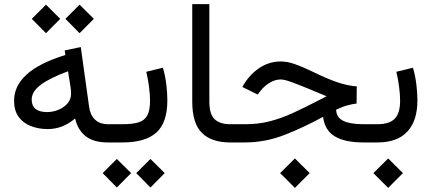

<svg xmlns="http://www.w3.org/2000/svg" viewBox="-20 -687 2081 926"><path d="M295.4 -596.2 363.8 -664.6 432.6 -596.2 363.8 -526.9ZM133.3 -596.2 201.7 -664.6 270.5 -596.2 201.7 -526.9ZM47.9 -201.2Q47.9 -272.9 108.9 -328.1Q169.9 -383.3 295.4 -421.9L292 -443.8L369.6 -460L409.7 -172.4Q415 -132.3 438.2 -110.1Q461.4 -87.9 501.5 -87.9H516.6V0H499.5Q431.6 0 393.3 -30Q355 -60.1 342.3 -115.7Q282.7 -64.5 210.4 -64.5Q166 -64.5 128.9 -78.9Q91.8 -93.3 69.8 -123.5Q47.9 -153.8 47.9 -201.2ZM308.1 -343.3Q221.7 -311.5 177.2 -278.6Q132.8 -245.6 132.8 -207Q132.8 -146.5 207.5 -146.5Q234.9 -146.5 261.2 -157.2Q287.6 -168 305.2 -187.7Q322.8 -207.5 322.8 -235.4Q322.8 -250 320.8 -263.2Z M765.6 -360.4Q776.9 -322.3 782 -280.5Q787.1 -238.8 787.1 -203.1Q787.1 -95.2 734.1 -47.6Q681.2 0 569.8 0H497.1V-87.9H569.8Q618.2 -87.9 647.5 -96.7Q676.8 -105.5 690.2 -129.9Q703.6 -154.3 703.6 -201.7Q703.6 -230.5 698.7 -268.3Q693.8 -306.2 685.5 -340.8ZM637.2 147.9 705.6 79.6 774.4 147.9 705.6 217.3ZM475.1 147.9 543.5 79.6 612.3 147.9 543.5 217.3Z M1102.1 0H1089.8Q1000.5 0 953.9 -45.9Q907.2 -91.8 907.2 -197.8V-667H989.7V-197.3Q989.7 -135.3 1015.6 -111.6Q1041.5 -87.9 1089.8 -87.9H1102.1Z M1331.1 147.9 1402.3 77.1 1473.6 147.9 1402.3 219.2ZM1699.7 -187.5Q1680.2 -185.5 1655.8 -179Q1631.3 -172.4 1601.1 -157.7Q1602.5 -120.6 1635.5 -104.2Q1668.5 -87.9 1735.4 -87.9H1761.7V0H1733.4Q1643.6 0 1595 -29.1Q1546.4 -58.1 1538.1 -123.5Q1446.3 -73.2 1353 -36.6Q1259.8 0 1160.6 0H1082.5V-87.9H1162.1Q1225.6 -87.9 1280.3 -101.8Q1335 -115.7 1391.6 -141.6Q1448.2 -167.5 1517.1 -203.1L1555.2 -223.1Q1544.4 -226.6 1527.8 -234.1Q1511.2 -241.7 1464.8 -260.3Q1415.5 -280.3 1383.3 -292Q1351.1 -303.7 1334 -303.7Q1306.2 -303.7 1280 -287.6Q1253.9 -271.5 1235.8 -248L1222.7 -231L1148.9 -267.6L1156.2 -280.3Q1187 -330.6 1233.2 -360.6Q1279.3 -390.6 1334.5 -390.6Q1365.2 -390.6 1402.3 -377.7Q1439.5 -364.7 1482.4 -343.8Q1558.1 -306.6 1608.4 -289.8Q1658.7 -272.9 1700.7 -270.5Z M1993.2 -203.1Q1993.2 -105 1944.8 -52.5Q1896.5 0 1800.3 0H1742.2V-87.9H1800.3Q1856.9 -87.9 1883.3 -114Q1909.7 -140.1 1909.7 -201.7Q1909.7 -230.5 1904.8 -268.3Q1899.9 -306.2 1891.6 -340.8L1971.7 -360.4Q1982.9 -322.3 1988 -280.5Q1993.2 -238.8 1993.2 -203.1ZM1780.8 147.9 1852.1 77.1 1923.3 147.9 1852.1 219.2Z"/></svg>

Font: Vazir FD-WOL
Style: Regular-FD-WOL
Weight: 400
Designer: Saber Rastikerdar
Foundry: Saber Rastikerdar
Version: Version 30.1.0